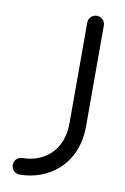

<svg xmlns="http://www.w3.org/2000/svg" viewBox="-92 -862 611 935"><g transform="rotate(10 214.0 -394.5)"><path d="M351 -767C351 -790 333 -808 310 -808C287 -808 269 -790 269 -767V-269C269 -127 171 -63 73 -63C50 -63 32 -45 32 -22C32 1 50 19 73 19C209 19 351 -74 351 -269Z"/></g></svg>

Font: Fabada
Style: Regular
Weight: 400
Designer: deFharo
Foundry: deFharo.com
Version: Version 4.000 2011 initial release